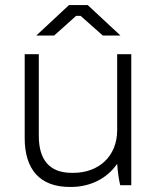

<svg xmlns="http://www.w3.org/2000/svg" viewBox="-20 -735 629 762"><path d="M458 -594 328 -715H254L124 -594H195L282 -672H300L388 -594ZM257 7H261C340 7 406 -28 445 -85C447 -54 452 -21 457 0H501V-520H445V-218C445 -115 372 -49 271 -49H265C176 -49 134 -101 134 -196V-520H78V-187C78 -62 139 7 257 7Z"/></svg>

Font: Fixel Text Light
Style: Regular
Weight: 300
Width: 4
Designer: AlfaBravo + MacPaw
Foundry: Kyrylo Tkachov, Marchela Mozhyna, Serhii Makarenko, Maria Weinstein, Zakhar Kryvoshyya
Version: Version 1.211